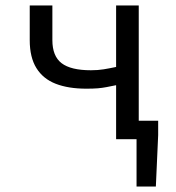

<svg xmlns="http://www.w3.org/2000/svg" viewBox="-20 -506 640 698"><path d="M402.1 0V-196.3Q382.6 -192.4 367.6 -189.4Q352.6 -186.5 335.9 -185Q319.2 -183.6 294.1 -183.6Q228.5 -183.6 182.7 -201.4Q136.8 -219.2 112.5 -258.3Q88.1 -297.4 88.1 -360V-486.1H170.4V-360Q170.4 -302 203.9 -276.3Q237.5 -250.6 310.6 -250.6Q336 -250.6 356.8 -254Q377.6 -257.4 402.1 -262.6V-486.1H484.4V0ZM476.4 172V0H437.6V-67H555V-14.9L546.6 172Z"/></svg>

Font: Source Code Pro ExtraLight
Style: Regular
Weight: 200
Monospace: yes
Designer: Paul D. Hunt, Teo Tuominen
Foundry: Adobe
Version: Version 1.026;hotconv 1.1.0;makeotfexe 2.6.0